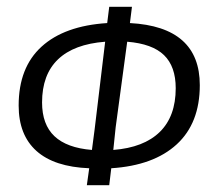

<svg xmlns="http://www.w3.org/2000/svg" viewBox="-20 -531 638 566"><path d="M308 -35 302 15H236L243 -35Q140 -39 87.5 -86Q35 -133 35 -220Q35 -332 102.5 -393.5Q170 -455 296 -463L302 -511H369L363 -463Q569 -452 569 -280Q569 -168 501 -105.5Q433 -43 308 -35ZM251 -89 259 -150 290 -408Q198 -401 151 -356Q104 -311 104 -229Q104 -164 140.5 -129.5Q177 -95 251 -89ZM498 -271Q498 -335 463.5 -368.5Q429 -402 355 -408L321 -156L314 -89Q404 -96 451 -142Q498 -188 498 -271Z"/></svg>

Font: Alegreya Sans SC
Style: Italic
Weight: 400
Italic angle: -7°
Designer: Juan Pablo del Peral
Foundry: Huerta Tipografica
Version: Version 2.008; ttfautohint (v1.6)